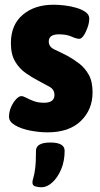

<svg xmlns="http://www.w3.org/2000/svg" viewBox="-20 -551 423 811"><path d="M181 8Q145 8 107 0.5Q69 -7 43.5 -22Q18 -37 18 -58Q18 -78 26.5 -98Q35 -118 47.5 -131.5Q60 -145 70 -145Q78 -145 91 -138Q104 -131 122.5 -124Q141 -117 166 -117Q210 -117 210 -150Q210 -173 189 -184.5Q168 -196 140 -211Q115 -224 88.5 -242.5Q62 -261 44 -291Q26 -321 26 -369Q26 -446 76 -488.5Q126 -531 206 -531Q227 -531 253 -528Q279 -525 302.5 -518Q326 -511 341.5 -500Q357 -489 357 -473Q357 -455 350 -435Q343 -415 333.5 -401Q324 -387 315 -387Q303 -387 282 -396.5Q261 -406 229 -406Q186 -406 186 -376Q186 -353 210 -342Q234 -331 267 -314Q290 -301 314 -283Q338 -265 354.5 -236Q371 -207 371 -161Q371 -88 321.5 -40Q272 8 181 8ZM156 240Q142 240 129.5 236.5Q117 233 117 220Q117 212 121 199.5Q125 187 128.5 161Q132 135 132 86Q132 51 193 51Q253 51 253 86Q253 130 238 165Q223 200 200.5 220Q178 240 156 240Z"/></svg>

Font: Asap Semi Condensed ExtraBold
Style: Regular
Weight: 800
Width: 4
Designer: Pablo Cosgaya
Foundry: Omnibus-Type
Version: Version 3.001; ttfautohint (v1.8.4.7-5d5b)